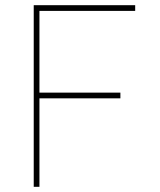

<svg xmlns="http://www.w3.org/2000/svg" viewBox="-20 -720 615 740"><path d="M110 0V-700H501V-678H132V-363H444V-341H132V0Z"/></svg>

Font: Mach Thin
Style: Regular
Weight: 250
Version: Version 1.002